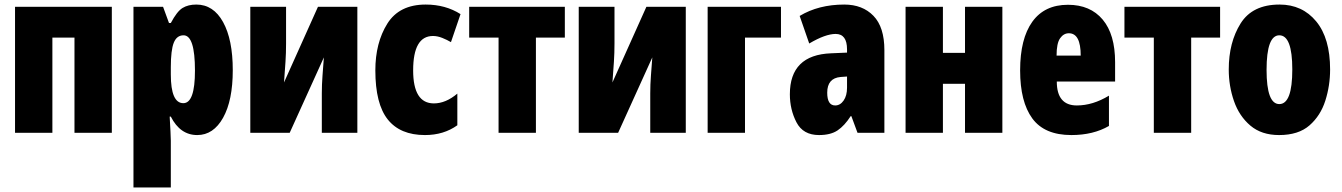

<svg xmlns="http://www.w3.org/2000/svg" viewBox="-20 -583 5892 843"><path d="M46 -553V0H210V-418H307V0H471V-553Z M836 -273Q836 -130 785 -130Q730 -130 730 -256V-288Q730 -363 743 -395.5Q756 -428 786 -428Q836 -428 836 -273ZM730 -482H722L696 -553H566V240H730V35Q730 20 728.5 -6.5Q727 -33 725 -71H730Q771 10 846 10Q917 10 959.5 -66Q1002 -142 1002 -275Q1002 -409 959.5 -486Q917 -563 842 -563Q806 -563 781.5 -548Q757 -533 730 -482Z M1079 -553V0H1252L1402 -331Q1399 -290 1396 -251Q1393 -212 1393 -173V0H1549V-553H1376L1227 -221Q1231 -275 1233.5 -312.5Q1236 -350 1236 -392V-553Z M1988 -33V-172Q1937 -129 1885 -129Q1794 -129 1794 -274Q1794 -425 1881 -425Q1901 -425 1922 -416.5Q1943 -408 1960 -398L2002 -521Q1936 -563 1849 -563Q1733 -563 1680.5 -479Q1628 -395 1628 -274Q1628 -127 1682.5 -58.5Q1737 10 1846 10Q1928 10 1988 -33Z M2460 -553H2040V-418H2169V0H2333V-418H2460Z M2521 -553V0H2694L2844 -331Q2841 -290 2838 -251Q2835 -212 2835 -173V0H2991V-553H2818L2669 -221Q2673 -275 2675.5 -312.5Q2678 -350 2678 -392V-553Z M3087 -553V0H3251V-418H3409V-553Z M3699 -198Q3699 -163 3684 -141.5Q3669 -120 3647 -120Q3612 -120 3612 -176Q3612 -240 3671 -245L3699 -247ZM3491 -513 3533 -392Q3604 -434 3649 -434Q3699 -434 3699 -366V-352L3629 -349Q3448 -342 3448 -169Q3448 -102 3477 -46Q3506 10 3576 10Q3627 10 3657.5 -10.5Q3688 -31 3715 -73H3718L3745 0H3863V-363Q3863 -464 3815 -513.5Q3767 -563 3687 -563Q3574 -563 3491 -513Z M3956 -553V0H4120V-215H4217V0H4381V-553H4217V-351H4120V-553Z M4459 -274Q4459 -136 4512.5 -63Q4566 10 4684 10Q4780 10 4849 -30V-163Q4778 -120 4708 -120Q4620 -120 4620 -225H4876V-310Q4876 -432 4821.5 -497Q4767 -562 4669 -562Q4566 -562 4512.5 -487.5Q4459 -413 4459 -274ZM4725 -339H4619Q4619 -393 4634.5 -415Q4650 -437 4673 -437Q4725 -437 4725 -339Z M5337 -553H4917V-418H5046V0H5210V-418H5337Z M5598 -563Q5479 -563 5427 -480Q5375 -397 5375 -278Q5375 -205 5398 -139Q5421 -73 5470 -31.5Q5519 10 5596 10Q5681 10 5729.5 -32.5Q5778 -75 5799 -141Q5820 -207 5820 -278Q5820 -415 5759 -489Q5698 -563 5598 -563ZM5597 -428Q5654 -428 5654 -278Q5654 -126 5597 -126Q5541 -126 5541 -276Q5541 -428 5597 -428Z"/></svg>

Font: Noto Sans Display Condensed Black
Style: Regular
Weight: 900
Width: 3
Designer: Monotype Design team
Foundry: Monotype Imaging Inc.
Version: 1.000